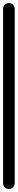

<svg xmlns="http://www.w3.org/2000/svg" viewBox="-20 -1220 115 1240"><path d="M0 -38H75V-1163H0ZM38 -75Q21 -75 10.5 -64Q0 -53 0 -38Q0 -21 10.5 -10.5Q21 0 38 0Q53 0 64 -10.5Q75 -21 75 -38Q75 -53 64 -64Q53 -75 38 -75ZM38 -1200Q21 -1200 10.5 -1189Q0 -1178 0 -1163Q0 -1146 10.5 -1135.5Q21 -1125 38 -1125Q53 -1125 64 -1135.5Q75 -1146 75 -1163Q75 -1178 64 -1189Q53 -1200 38 -1200Z"/></svg>

Font: Wavefont Medium
Style: Regular
Weight: 500
Version: Version 3.004;gftools[0.9.33]